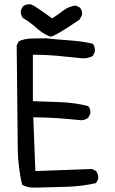

<svg xmlns="http://www.w3.org/2000/svg" viewBox="-20 -860 540 904"><path d="M148.4 23.4Q111.3 25.4 84 9.8Q64.5 -74.2 63.5 -163.6Q62.5 -252.9 58.6 -646.5L68.4 -666Q95.7 -677.7 128.9 -678.7Q162.1 -679.7 195.3 -679.7Q251 -673.8 307.6 -669.9Q364.3 -666 417 -654.3Q428.7 -638.7 426.8 -616.2L417 -596.7Q389.6 -581.1 354.5 -586.9Q299.8 -592.8 245.6 -597.7Q191.4 -602.5 134.8 -602.5V-383.8Q201.2 -381.8 268.1 -378.9Q335 -376 395.5 -360.4Q407.2 -346.7 405.3 -325.2L395.5 -305.7Q379.9 -293.9 360.4 -293.9Q305.7 -299.8 249.5 -303.7Q193.4 -307.6 136.7 -307.6L146.5 -54.7L413.1 -64.5L432.6 -54.7Q444.3 -39.1 442.4 -17.6L432.6 2Q364.3 17.6 293 19.5Q221.7 21.5 148.4 23.4ZM216.8 -687.5Q181.6 -701.2 151.4 -728.5Q121.1 -755.9 87.9 -775.4Q76.2 -789.1 78.1 -810.5L87.9 -830.1Q103.5 -841.8 125 -839.8L144.5 -830.1Q185.5 -802.7 225.6 -773.4Q252.9 -791 278.3 -810.5Q303.7 -830.1 336.9 -834L356.4 -824.2Q368.2 -810.5 366.2 -789.1L354.5 -767.6Q237.3 -687.5 216.8 -687.5Z"/></svg>

Font: JasonHandwriting2
Style: Regular
Weight: 400
Version: Version 1.05.10